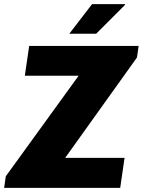

<svg xmlns="http://www.w3.org/2000/svg" viewBox="-37 -908 690 928"><path d="M-17 0 -9 -56 343 -542H83L104 -686H633L625 -630L278 -145H565L544 0ZM298 -745 408 -888H566L568 -885L428 -745Z"/></svg>

Font: Chivo Mono Medium ExtraBold
Style: Italic
Weight: 800
Italic angle: -8.05°
Monospace: yes
Version: Version 1.008